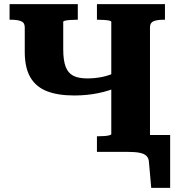

<svg xmlns="http://www.w3.org/2000/svg" viewBox="-20 -730 864 923"><path d="M337 -271Q257 -271 204.5 -292Q152 -313 125.5 -359Q99 -405 99 -481V-599Q99 -621 81.5 -628Q64 -635 37 -635H26V-710H354V-635H346Q333 -635 318.5 -634Q304 -633 294 -631Q284 -629 284 -625V-492Q284 -440 295.5 -409.5Q307 -379 332 -366Q357 -353 400 -353Q437 -353 473 -360.5Q509 -368 544 -386V-311Q505 -293 451 -282Q397 -271 337 -271ZM446 0V-75H454Q468 -75 482 -76Q496 -77 505.5 -79.5Q515 -82 515 -85V-625Q515 -629 505.5 -631Q496 -633 482 -634Q468 -635 454 -635H446V-710H773V-635H763Q736 -635 718.5 -628Q701 -621 701 -599V0ZM590 0H546L554 -81H798V173H707L696 49Q695 31 684.5 20Q674 9 651.5 4.5Q629 0 590 0Z"/></svg>

Font: Roboto Serif
Style: Bold
Weight: 700
Designer: Greg Gazdowicz
Foundry: Commercial Type
Version: Version 1.008